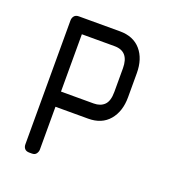

<svg xmlns="http://www.w3.org/2000/svg" viewBox="-86 -469 474 535"><g transform="rotate(20 151.5 -202.0)"><path d="M181 -145H84V-18Q84 -12 80 -6Q76 0 67 0H59Q50 0 45.5 -5Q41 -10 41 -18V-385Q41 -393 45.5 -398.5Q50 -404 59 -404H181Q221 -404 243 -378.5Q265 -353 265 -310V-239Q265 -197 243 -171Q221 -145 181 -145ZM224 -310Q224 -360 181 -360H84V-190H181Q201 -190 212.5 -201.5Q224 -213 224 -240Z"/></g></svg>

Font: Chathura
Style: Bold
Weight: 700
Designer: Appaji Ambarisha Darbha
Foundry: Aditya Fonts
Version: Version 1.001 2016